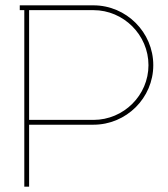

<svg xmlns="http://www.w3.org/2000/svg" viewBox="-20 -699 629 719"><path d="M330 -250H89V-661H330C443 -661 536 -568 536 -455C536 -342 443 -250 330 -250ZM89 -232H330C453 -232 554 -332 554 -455C554 -578 453 -679 330 -679H54V-661H71V0H89Z"/></svg>

Font: Rawengulk
Style: Light
Weight: 300
Version: Version 0.9